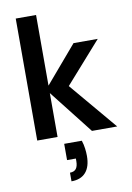

<svg xmlns="http://www.w3.org/2000/svg" viewBox="-105 -784 766 1116"><g transform="rotate(-10 278.5 -226.0)"><path d="M392 0 171 -282 375 -521H518L264 -234L265 -327L541 0ZM69 0V-720H189V0ZM224 268V217Q249 217 260.5 202Q272 187 272 157V142H220V46H324Q332 70 335 94Q338 118 338 138Q338 201 309 234.5Q280 268 224 268Z"/></g></svg>

Font: DM Sans 10pt SemiBold
Style: Regular
Weight: 600
Version: Version 4.004;gftools[0.9.30]